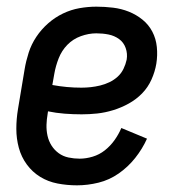

<svg xmlns="http://www.w3.org/2000/svg" viewBox="-20 -548 540 576"><path d="M211 8Q181 8 152.5 2.5Q124 -3 100.5 -17.5Q77 -32 60.5 -54.5Q44 -77 36.5 -104.5Q29 -132 29 -161.5Q29 -191 34 -221L54 -341Q58 -365 66 -390Q74 -415 89 -437.5Q104 -460 124.5 -478Q145 -496 169 -507.5Q193 -519 218.5 -523.5Q244 -528 269 -528Q294 -528 319 -525Q344 -522 366.5 -513Q389 -504 407.5 -489Q426 -474 437 -453Q448 -432 450.5 -407Q453 -382 449 -357Q445 -333 434.5 -309.5Q424 -286 406.5 -268Q389 -250 366.5 -237.5Q344 -225 319.5 -217.5Q295 -210 271.5 -207.5Q248 -205 225 -205Q199 -205 173.5 -207Q148 -209 124 -214L123 -207Q120 -190 119.5 -173.5Q119 -157 122.5 -141Q126 -125 134.5 -111.5Q143 -98 156 -88.5Q169 -79 185.5 -75.5Q202 -72 219 -72Q238 -72 258 -78Q278 -84 294.5 -97Q311 -110 323.5 -127.5Q336 -145 344 -164L421 -132Q407 -101 385.5 -74Q364 -47 336 -27.5Q308 -8 275.5 0Q243 8 211 8ZM224 -285Q238 -285 252 -286.5Q266 -288 280.5 -291.5Q295 -295 308.5 -301.5Q322 -308 333 -318Q344 -328 350.5 -341.5Q357 -355 360 -369Q363 -387 357 -404Q351 -421 337 -431Q323 -441 305.5 -444.5Q288 -448 269 -448Q246 -448 222.5 -439.5Q199 -431 182 -413.5Q165 -396 156 -373Q147 -350 143 -327L137 -293Q159 -289 180.5 -287Q202 -285 224 -285Z"/></svg>

Font: Iosevka Term Curly Medium
Style: Italic
Weight: 500
Italic angle: -9°
Designer: Belleve Invis
Foundry: Belleve Invis
Version: Version 32.3.0